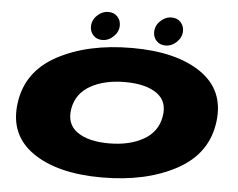

<svg xmlns="http://www.w3.org/2000/svg" viewBox="-57 -927 1245 1005"><g transform="rotate(5 565.0 -425.0)"><path d="M512.5 8Q280.5 8 150.2 -82Q20 -172 40 -337Q61 -508.5 221.2 -594.8Q381.5 -681 613.5 -681Q845.5 -681 975.8 -591.5Q1106 -502 1086 -337Q1065 -165.5 904.8 -78.8Q744.5 8 512.5 8ZM534 -173Q642 -173 715.5 -214.5Q789 -256 803 -337Q817.5 -418 758.8 -459Q700 -500 592 -500Q484 -500 410.8 -459Q337.5 -418 323 -337Q309 -256 367.5 -214.5Q426 -173 534 -173ZM452.5 -709Q424 -709 406 -727.8Q388 -746.5 388 -774Q388 -808 414.2 -833Q440.5 -858 473.5 -858Q502 -858 520 -839.2Q538 -820.5 538 -793Q538 -759.5 511.8 -734.2Q485.5 -709 452.5 -709ZM784.5 -709Q756 -709 738 -727.8Q720 -746.5 720 -774Q720 -808 746.2 -833Q772.5 -858 805.5 -858Q834 -858 852 -839.2Q870 -820.5 870 -793Q870 -759.5 843.8 -734.2Q817.5 -709 784.5 -709Z"/></g></svg>

Font: Anybody UltraExpanded Black
Style: Italic
Weight: 900
Width: 9
Italic angle: -10°
Designer: Tyler Finck
Foundry: Etcetera Type Company
Version: Version 1.010; ttfautohint (v1.8.3) -l 8 -r 50 -G 200 -x 14 